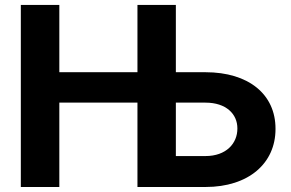

<svg xmlns="http://www.w3.org/2000/svg" viewBox="-20 -747 1161 767"><path d="M63.2 0H217V-337H529.1V0H800.8C973.4 0 1081 -94.8 1080.6 -232.2C1081 -370 973.4 -458.5 800.8 -458.5H682.5V-727.3H529.1V-458.5H217V-727.3H63.2ZM682.5 -337H800.8C883.5 -337 928.6 -291.5 928.3 -233.7C928.6 -174 883.5 -123.6 800.8 -123.6H682.5Z"/></svg>

Font: Karasuma Gothic
Style: Bold
Weight: 700
Designer: Rasmus Andersson / Ryoko Nishizuka
Foundry: Genbu
Version: Version 1.00